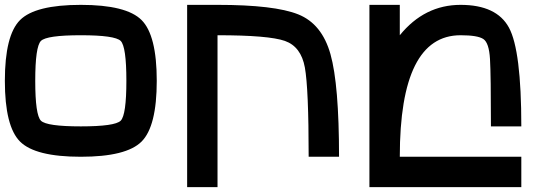

<svg xmlns="http://www.w3.org/2000/svg" viewBox="-20 -645 2290 790"><path d="M500 -312.5Q500 -453.1 476.6 -476.6Q453.1 -500 312.5 -500Q171.9 -500 148.4 -476.6Q125 -453.1 125 -312.5Q125 -171.9 148.4 -148.4Q171.9 -125 312.5 -125Q453.1 -125 476.6 -148.4Q500 -171.9 500 -312.5ZM625 -312.5Q625 -125 562.5 -62.5Q500 0 312.5 0Q125 0 62.5 -62.5Q0 -125 0 -312.5Q0 -500 62.5 -562.5Q125 -625 312.5 -625Q500 -625 562.5 -562.5Q625 -500 625 -312.5Z M875 125H750V-625H875Q1109.4 -625 1207 -585.9Q1304.7 -546.9 1339.8 -421.9Q1375 -296.9 1375 0H1250Q1250 -281.2 1234.4 -367.2Q1218.8 -453.1 1152.3 -476.6Q1085.9 -500 875 -500Z M1875 -625Q2023.4 -625 2074.2 -531.2Q2125 -437.5 2125 -125H2000Q2000 -335.9 1996.1 -402.3Q1992.2 -468.8 1968.8 -484.4Q1945.3 -500 1875 -500Q1625 -500 1625 0H2125V125H1500V-625H1625V-500Q1726.6 -625 1875 -625Z"/></svg>

Font: CraftyPE
Style: Regular
Weight: 400
Designer: Erek Butcher
Foundry: Haunted Coop
Version: Version 0.018;April 4, 2024;FontCreator 15.0.0.2962 64-bit